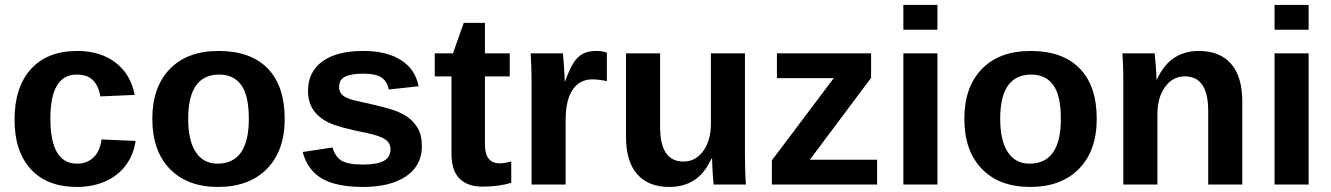

<svg xmlns="http://www.w3.org/2000/svg" viewBox="-20 -744 5365 774"><path d="M290.4 9.6Q169.9 9.6 104.2 -62Q38.6 -133.7 38.6 -261.4Q38.6 -392.8 104.8 -465.7Q171.1 -538.6 291.6 -538.6Q384.3 -538.6 445.8 -491.6Q507.2 -444.6 522.9 -361.4L384.3 -355.4Q378.3 -396.4 355.4 -419.9Q332.5 -443.4 289.2 -443.4Q183.1 -443.4 183.1 -266.3Q183.1 -83.1 291.6 -84.3Q330.1 -84.3 356.6 -109Q383.1 -133.7 389.2 -181.9L526.5 -175.9Q519.3 -121.7 488 -78.9Q456.6 -36.1 405.4 -13.3Q354.2 9.6 290.4 9.6Z M1127.7 -265.1Q1127.7 -136.1 1056 -63.3Q984.3 9.6 859 9.6Q734.9 9.6 664.5 -63.3Q594 -136.1 594 -265.1Q594 -392.8 664.5 -465.7Q734.9 -538.6 861.4 -538.6Q990.4 -538.6 1059 -468.1Q1127.7 -397.6 1127.7 -265.1ZM983.1 -265.1Q983.1 -359 952.4 -401.2Q921.7 -443.4 863.9 -443.4Q738.6 -443.4 738.6 -265.1Q738.6 -177.1 769.3 -130.7Q800 -84.3 856.6 -84.3Q983.1 -84.3 983.1 -265.1Z M1680.7 -154.2Q1680.7 -77.1 1617.5 -33.7Q1554.2 9.6 1443.4 9.6Q1334.9 9.6 1277.1 -24.7Q1219.3 -59 1200 -131.3L1320.5 -149.4Q1331.3 -112 1356.6 -96.4Q1381.9 -80.7 1443.4 -80.7Q1501.2 -80.7 1527.7 -95.8Q1554.2 -110.8 1554.2 -142.2Q1554.2 -167.5 1533.1 -181.9Q1512 -196.4 1461.4 -207.2Q1345.8 -230.1 1304.8 -250Q1263.9 -269.9 1242.8 -301.2Q1221.7 -332.5 1221.7 -378.3Q1221.7 -454.2 1279.5 -496.4Q1337.3 -538.6 1444.6 -538.6Q1538.6 -538.6 1596.4 -501.8Q1654.2 -465.1 1667.5 -396.4L1547 -383.1Q1541 -415.7 1518.1 -431.3Q1495.2 -447 1444.6 -447Q1395.2 -447 1371.1 -434.9Q1347 -422.9 1347 -392.8Q1347 -369.9 1365.7 -356.6Q1384.3 -343.4 1428.9 -334.9Q1490.4 -321.7 1539.2 -308.4Q1588 -295.2 1616.9 -276.5Q1645.8 -257.8 1663.3 -228.9Q1680.7 -200 1680.7 -154.2Z M1925.3 8.4Q1865.1 8.4 1832.5 -24.1Q1800 -56.6 1800 -124.1V-436.1H1732.5V-528.9H1806L1849.4 -651.8H1934.9V-528.9H2034.9V-436.1H1934.9V-161.4Q1934.9 -122.9 1950 -104.2Q1965.1 -85.5 1995.2 -85.5Q2010.8 -85.5 2041 -92.8V-7.2Q1990.4 8.4 1925.3 8.4Z M2122.9 0V-404.8Q2122.9 -448.2 2121.7 -477.1Q2120.5 -506 2119.3 -528.9H2249.4Q2250.6 -520.5 2253.6 -475.3Q2256.6 -430.1 2256.6 -415.7H2257.8Q2278.3 -471.1 2294 -494Q2309.6 -516.9 2330.7 -527.7Q2351.8 -538.6 2384.3 -538.6Q2410.8 -538.6 2426.5 -531.3V-416.9Q2392.8 -424.1 2368.7 -424.1Q2316.9 -424.1 2288.6 -382.5Q2260.2 -341 2260.2 -259V0Z M2641 -528.9V-232.5Q2641 -92.8 2734.9 -92.8Q2784.3 -92.8 2815.1 -135.5Q2845.8 -178.3 2845.8 -244.6V-528.9H2983.1V-118.1Q2983.1 -50.6 2986.7 0H2856.6Q2850.6 -69.9 2850.6 -104.8H2848.2Q2820.5 -44.6 2778.3 -17.5Q2736.1 9.6 2678.3 9.6Q2594 9.6 2548.8 -41.6Q2503.6 -92.8 2503.6 -192.8V-528.9Z M3091.6 0V-97.6L3341 -428.9H3112V-528.9H3491.6V-430.1L3244.6 -100H3515.7V0Z M3621.7 -624.1V-724.1H3759V-624.1ZM3621.7 0V-528.9H3759V0Z M4401.2 -265.1Q4401.2 -136.1 4329.5 -63.3Q4257.8 9.6 4132.5 9.6Q4008.4 9.6 3938 -63.3Q3867.5 -136.1 3867.5 -265.1Q3867.5 -392.8 3938 -465.7Q4008.4 -538.6 4134.9 -538.6Q4263.9 -538.6 4332.5 -468.1Q4401.2 -397.6 4401.2 -265.1ZM4256.6 -265.1Q4256.6 -359 4225.9 -401.2Q4195.2 -443.4 4137.3 -443.4Q4012 -443.4 4012 -265.1Q4012 -177.1 4042.8 -130.7Q4073.5 -84.3 4130.1 -84.3Q4256.6 -84.3 4256.6 -265.1Z M4850.6 0V-296.4Q4850.6 -436.1 4756.6 -436.1Q4707.2 -436.1 4676.5 -393.4Q4645.8 -350.6 4645.8 -283.1V0H4508.4V-409.6Q4508.4 -451.8 4507.2 -479.5Q4506 -507.2 4504.8 -528.9H4634.9Q4636.1 -519.3 4639.2 -478.9Q4642.2 -438.6 4642.2 -422.9H4643.4Q4671.1 -483.1 4713.3 -510.8Q4755.4 -538.6 4813.3 -538.6Q4897.6 -538.6 4942.8 -486.7Q4988 -434.9 4988 -334.9V0Z M5118.1 -624.1V-724.1H5255.4V-624.1ZM5118.1 0V-528.9H5255.4V0Z"/></svg>

Font: Ramabhadra
Style: Regular
Weight: 400
Designer: Purushoth Kumar Guthula
Foundry: Andhrapradesh Society for Knowledge Networks
Version: Version 1.0.5; ttfautohint (vUNKNOWN) -l 7 -r 28 -G 50 -x 13